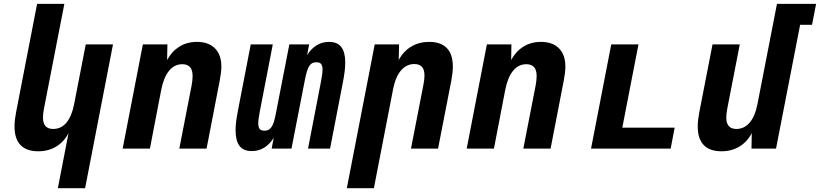

<svg xmlns="http://www.w3.org/2000/svg" viewBox="-20 -780 4305 1008"><path d="M339.8 -81.1Q315.4 -34.7 274.7 -10.3Q233.9 14.2 180.7 14.2Q119.6 14.2 87.9 -18.3Q56.2 -50.8 56.2 -116.2Q56.2 -133.3 58.3 -151.9Q60.5 -170.4 64.5 -190.9L174.8 -759.8H317.9L211.4 -212.9Q205.6 -183.6 205.6 -163.1Q205.6 -132.3 219 -117.7Q232.4 -103 259.3 -103Q302.2 -103 329.8 -137.5Q357.4 -171.9 369.1 -232.9L430.2 -546.9H573.2L426.8 208H283.7Z M730 -546.9H858.9L857.4 -464.8Q880.9 -509.3 920.9 -534.7Q960.9 -560.1 1014.2 -560.1Q1074.7 -560.1 1108.4 -526.4Q1142.1 -492.7 1142.1 -430.7Q1142.1 -415 1139.9 -397Q1137.7 -378.9 1133.3 -355.5L1064.5 0H921.4L986.3 -333Q988.8 -345.7 990 -358.9Q991.2 -372.1 991.2 -380.9Q991.2 -413.1 977.3 -428Q963.4 -442.9 937 -442.9Q895.5 -442.9 867.2 -408Q838.9 -373 826.2 -307.1L767.1 0H624Z M1301.8 13.2Q1257.8 13.2 1237.3 -14.2Q1216.8 -41.5 1216.8 -96.2Q1216.8 -117.2 1219.7 -141.4Q1222.7 -165.5 1228.5 -195.8L1296.4 -546.9H1412.1L1344.2 -195.8Q1340.3 -174.8 1338.1 -159.4Q1335.9 -144 1335.9 -132.3Q1335.9 -127.4 1336.4 -123Q1336.9 -118.7 1337.9 -114.7Q1341.3 -102.5 1348.6 -98.1Q1356 -93.8 1368.2 -93.8Q1379.4 -93.8 1388.2 -97.7Q1397 -101.6 1404.3 -111.8Q1412.1 -122.6 1417.5 -139.2Q1422.9 -155.8 1428.2 -183.6L1499 -546.9H1603L1592.3 -490.2Q1610.8 -521.5 1640.1 -540.8Q1669.4 -560.1 1707.5 -560.1Q1751 -560.1 1771.7 -533.2Q1792.5 -506.3 1792.5 -452.1Q1792.5 -431.6 1789.6 -406.2Q1786.6 -380.9 1780.8 -351.1L1712.9 0H1597.2L1665 -351.1Q1668.9 -372.1 1671.1 -387.5Q1673.3 -402.8 1673.3 -415Q1673.3 -419.9 1672.9 -424.3Q1672.4 -428.7 1671.4 -432.6Q1668.5 -442.9 1661.6 -448Q1654.8 -453.1 1640.6 -453.1Q1629.4 -453.1 1620.6 -449.2Q1611.8 -445.3 1605 -435.5Q1597.2 -424.3 1591.8 -406.7Q1586.4 -389.2 1581.1 -362.8L1510.3 0H1406.2L1417 -56.6Q1398.4 -25.4 1369.1 -6.1Q1339.8 13.2 1301.8 13.2Z M1947.3 -546.9H2075.2L2073.2 -464.8Q2098.1 -511.2 2139.2 -535.6Q2180.2 -560.1 2233.4 -560.1Q2294.4 -560.1 2325.9 -527.6Q2357.4 -495.1 2357.4 -429.7Q2357.4 -412.6 2355.2 -394.3Q2353 -376 2349.1 -355L2279.8 0H2137.7L2202.6 -333Q2208.5 -362.8 2208.5 -383.3Q2208.5 -414.6 2195.1 -429.2Q2181.6 -443.8 2155.3 -443.8Q2114.3 -443.8 2085.4 -410.4Q2056.6 -377 2043.9 -313L1942.9 208H1800.8Z M2536.1 -546.9H2665L2663.6 -464.8Q2687 -509.3 2727.1 -534.7Q2767.1 -560.1 2820.3 -560.1Q2880.9 -560.1 2914.6 -526.4Q2948.2 -492.7 2948.2 -430.7Q2948.2 -415 2946 -397Q2943.8 -378.9 2939.5 -355.5L2870.6 0H2727.5L2792.5 -333Q2794.9 -345.7 2796.1 -358.9Q2797.4 -372.1 2797.4 -380.9Q2797.4 -413.1 2783.4 -428Q2769.5 -442.9 2743.2 -442.9Q2701.7 -442.9 2673.3 -408Q2645 -373 2632.3 -307.1L2573.2 0H2430.2Z M3189 -546.9H3332L3247.1 -109.9H3522L3501 0H3083Z M3767.6 14.2Q3706.5 14.2 3674.8 -18.3Q3643.1 -50.8 3643.1 -116.2Q3643.1 -133.3 3645.3 -151.9Q3647.5 -170.4 3651.4 -190.9L3720.7 -546.9H3863.8L3798.8 -212.9Q3793 -183.6 3793 -162.6Q3793 -103 3846.2 -103Q3887.2 -103 3915.5 -136Q3943.8 -168.9 3956.5 -232.9L4059.1 -759.8H4264.6L4243.2 -649.9H4180.7L4054.2 0H3925.3L3926.8 -81.1Q3902.3 -34.7 3861.6 -10.3Q3820.8 14.2 3767.6 14.2Z"/></svg>

Font: Hack
Style: Bold Italic
Weight: 700
Italic angle: -11°
Monospace: yes
Designer: Christopher Simpkins
Foundry: Christopher Simpkins
Version: Version 2.017; ttfautohint (v1.4.1) -l 4 -r 80 -G 350 -x 0 -